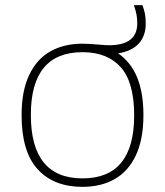

<svg xmlns="http://www.w3.org/2000/svg" viewBox="-20 -718 642 747"><path d="M538 -270Q538 -176 508.5 -113.5Q479 -51 425.8 -21Q372.5 9 301 9Q189.5 9 126.8 -59.2Q64 -127.5 64 -270Q64 -364 93.5 -426.2Q123 -488.5 176 -518.2Q229 -548 301 -548Q321.5 -548 364.5 -544.5Q389.5 -542 404 -542Q514 -542 514 -627Q514 -646.5 510.8 -662.8Q507.5 -679 501 -698H534Q541 -680 544 -664Q547 -648 547 -626Q547 -578 519.5 -548.2Q492 -518.5 439.5 -510.5Q489 -476.5 513.5 -417Q538 -357.5 538 -270ZM502 -269Q502 -398 449.8 -456.5Q397.5 -515 301 -515Q100 -515 100 -271Q100 -24 301 -24Q502 -24 502 -269Z"/></svg>

Font: Encode Sans Expanded Thin
Style: Regular
Weight: 250
Width: 7
Designer: Multiple Designers
Foundry: Impallari Type
Version: Version 2.000